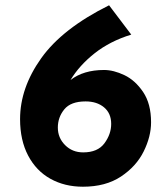

<svg xmlns="http://www.w3.org/2000/svg" viewBox="-20 -699 626 727"><path d="M552 -236Q552 -182 524 -125.5Q496 -69 438 -30.5Q380 8 294 8Q225 8 171 -22Q117 -52 86.5 -110Q56 -168 56 -248Q56 -366 136 -478.5Q216 -591 393 -679L477 -568Q396 -543 338 -497Q280 -451 247 -396Q296 -434 374 -434Q410 -434 451 -414.5Q492 -395 522 -350.5Q552 -306 552 -236ZM401 -230Q401 -270 374 -292.5Q347 -315 304 -315Q248 -315 223.5 -285Q199 -255 199 -216Q199 -177 226.5 -149.5Q254 -122 295 -122Q350 -122 375.5 -156.5Q401 -191 401 -230Z"/></svg>

Font: Josefin Sans
Style: Bold Italic
Weight: 700
Italic angle: -7°
Designer: Santiago Orozco
Foundry: Typemade
Version: Version 2.000